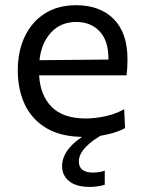

<svg xmlns="http://www.w3.org/2000/svg" viewBox="-20 -528 568 756"><path d="M310 11Q221 11 163.5 -23Q106 -57 78 -116Q50 -175 50 -251Q50 -326 77.5 -384Q105 -442 156.5 -474.8Q208 -507.5 279.5 -507.5Q373.5 -507.5 427.8 -453Q482 -398.5 482 -294.5Q482 -258 478 -231.5H134Q138.5 -152.5 183.5 -107Q228.5 -61.5 318 -61.5Q353 -61.5 393.5 -70Q434 -78.5 469 -98L472.5 -23.5Q444 -8 402 1.5Q360 11 310 11ZM280.5 -441.5Q219 -441.5 180.8 -399.8Q142.5 -358 135.5 -291L407 -293.5Q407 -295 407 -297.5Q407 -368 372 -404.8Q337 -441.5 280.5 -441.5ZM334 208Q280.5 208 252.5 185.5Q224.5 163 224.5 126.5Q224.5 55.5 326 -3.5V-21.5L369.5 -25L388.5 0Q347.5 20.5 319 49.5Q290.5 78.5 290.5 108Q290.5 130 305.2 140.8Q320 151.5 344.5 151.5Q361.5 151.5 373.5 149Q385.5 146.5 392.5 144V199.5Q381.5 203 365.8 205.5Q350 208 334 208Z"/></svg>

Font: Heraclito
Style: Regular
Weight: 400
Designer: Kostas Bartsokas (font) & Cristiano Sobral (main changes)
Foundry: Kostas Bartsokas (font) & Cristiano Sobral (main changes)
Version: Version 1.00;July 8, 2020;FontCreator 13.0.0.2655 64-bit